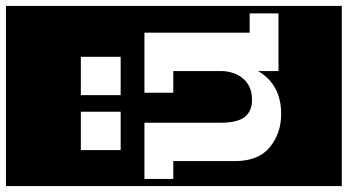

<svg xmlns="http://www.w3.org/2000/svg" viewBox="-292 -675 1170 646"><g transform="rotate(-90 293.0 -352.0)"><path d="M-10 213V-917H596V213ZM111 -665V-531H240V-665ZM296 -665V-531H425V-665ZM377 0H571V-97H506V-451H304V-354H377V-196Q377 -149 351.5 -119Q326 -89 280 -89Q242 -89 222.5 -113.5Q203 -138 203 -197V-451H14V-354H74V-147Q74 -67 121 -29Q168 9 232 9Q332 9 377 -69Z"/></g></svg>

Font: Zilla Slab Highlight
Style: Bold
Weight: 700
Designer: Typotheque Type Foundry
Foundry: Typotheque type foundry
Version: Version 1.1; 2017; ttfautohint (v1.6)